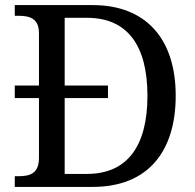

<svg xmlns="http://www.w3.org/2000/svg" viewBox="-20 -734 767 754"><path d="M38 0H344C561 0 670 -139 670 -358C670 -585 550 -714 344 -714H38V-672H51C95 -672 133 -663 133 -604V-398H38V-349H133V-114C133 -51 96 -42 51 -42H38ZM321 -51H234V-349H404V-398H234V-664H322C480 -664 559 -556 559 -358C559 -160 480 -51 321 -51Z"/></svg>

Font: Noto Serif Devanagari
Style: Regular
Weight: 400
Designer: Universal Thirst, Indian Type Foundry and the Monotype Design Team
Foundry: Monotype Imaging Inc.
Version: Version 2.004